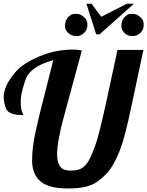

<svg xmlns="http://www.w3.org/2000/svg" viewBox="-25 -1020 803 1046"><path d="M517.6 -833H499L445.8 -999.5H473.6L526.9 -928.7L665.5 -999.5H704.6ZM696.3 -823.2Q670.4 -823.2 653.3 -840.3Q636.2 -857.4 636.2 -877Q636.2 -909.2 653.6 -927Q670.9 -944.8 689.9 -944.8Q709 -944.8 720.2 -939.9Q731.4 -935.1 744.6 -921.9Q757.8 -908.7 757.8 -883.3Q757.8 -857.9 739.7 -840.6Q721.7 -823.2 696.3 -823.2ZM395.5 -823.2Q363.8 -823.2 346.4 -840.6Q329.1 -857.9 329.1 -877Q329.1 -908.7 346.4 -926.8Q363.8 -944.8 383.3 -944.8Q402.3 -944.8 413.3 -939.9Q424.3 -935.1 437.7 -922.1Q451.2 -909.2 451.2 -883.3Q451.2 -857.9 432.9 -840.6Q414.6 -823.2 395.5 -823.2ZM231.9 -560.1 265.1 -691.9Q138.2 -658.7 113 -583Q87.9 -507.3 87.9 -474.6Q87.9 -441.9 90.1 -429.9Q92.3 -418 95 -410.9Q97.7 -403.8 99.9 -400.1Q102.1 -396.5 102.1 -393.1Q22.9 -393.1 9 -426.3Q-4.9 -459.5 -4.9 -489.7Q-4.9 -520 9.8 -553.5Q24.4 -586.9 62.7 -631.1Q101.1 -675.3 189 -712.6Q276.9 -750 373 -750Q395 -750 420.9 -745.1Q397.5 -659.2 378.7 -589.6Q359.9 -520 323 -384.5Q286.1 -249 286.1 -178.7Q286.1 -138.2 301.5 -114.5Q316.9 -90.8 359.9 -90.8Q402.8 -90.8 422.9 -105.2Q442.9 -119.6 456.8 -142.1Q470.7 -164.6 491.9 -221.7Q513.2 -278.8 548.3 -439L615.2 -748H756.3L689.9 -436Q654.3 -266.6 628.2 -201.7Q602.1 -136.7 577.1 -100.6Q552.2 -64.5 502.7 -28.8Q453.1 6.8 346.2 6.8Q238.8 6.8 194.3 -33Q149.9 -72.8 149.9 -144.5Q149.9 -216.3 168 -298.3Q186 -380.4 200.9 -438.2Q215.8 -496.1 231.9 -560.1Z"/></svg>

Font: Lobster-Regular
Style: Regular
Weight: 400
Designer: Pablo Impallari
Foundry: Pablo Impallari
Version: Version 1.007; ttfautohint (v1.1) -l 8 -r 50 -G 50 -x 14 -D 